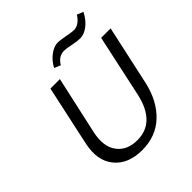

<svg xmlns="http://www.w3.org/2000/svg" viewBox="-232 -1016 1175 1175"><g transform="rotate(-45 355.5 -429.0)"><path d="M336 -714 295 -731Q317 -773 352.5 -799.5Q388 -826 422 -826Q440 -826 483.5 -817.5Q527 -809 546 -809Q568 -809 589.5 -824.5Q611 -840 624 -864L665 -847Q641 -800 606 -773Q571 -746 536 -746Q513 -746 471.5 -754.5Q430 -763 413 -763Q365 -763 336 -714ZM321 6Q201 6 140 -68Q79 -142 105 -265L190 -658H272L189 -283Q166 -177 210.5 -117.5Q255 -58 343 -58Q499 -58 542 -255L629 -658H711L626 -269Q597 -142 518.5 -68Q440 6 321 6Z"/></g></svg>

Font: EauTest Medium
Style: Italic
Weight: 500
Italic angle: -12°
Designer: Christian Thalmann (Catharsis Fonts)
Version: Version 0.001;PS 000.001;hotconv 1.0.88;makeotf.lib2.5.64775